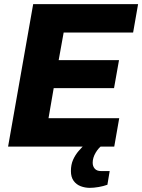

<svg xmlns="http://www.w3.org/2000/svg" viewBox="-20 -707 686 926"><path d="M19 0 140 -687H646L622 -550H287L263 -417H554L530 -282H239L214 -137H555L531 0ZM413 199Q390 199 369 191Q348 183 335 165Q322 147 322 118Q322 87 332.5 63.5Q343 40 359 21.5Q375 3 391 -12H476L475 -8Q455 6 441 30Q427 54 427 78Q427 95 437 106.5Q447 118 467 118H509L498 184Q479 191 455.5 195Q432 199 413 199Z"/></svg>

Font: Archivo SemiCondensed ExtraBold
Style: Italic
Weight: 800
Width: 4
Italic angle: -10°
Designer: Hector Gatti
Foundry: Omnibus-Type
Version: Version 2.001